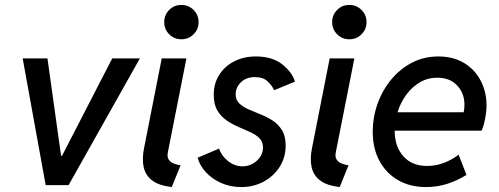

<svg xmlns="http://www.w3.org/2000/svg" viewBox="-20 -758 2042 786"><path d="M167 0 72.8 -519H174.3L230 -120.1H233.9L439.5 -519H552.7L260.7 0Z M683.1 7.8Q629.4 1.5 602.1 -20Q574.7 -41.5 567.9 -75Q561 -108.4 569.8 -151.9L642.1 -519H743.2L667.5 -136.2Q663.1 -115.7 670.7 -104.7Q678.2 -93.8 691.7 -88.6Q705.1 -83.5 719.2 -81.1ZM722.7 -597.2Q692.9 -597.2 672.6 -617.7Q652.3 -638.2 652.3 -667.5Q652.3 -696.8 672.6 -717.3Q692.9 -737.8 722.7 -737.8Q752 -737.8 772.5 -717.3Q793 -696.8 793 -667.5Q793 -638.2 772.5 -617.7Q752 -597.2 722.7 -597.2Z M967.8 7.8Q922.9 7.8 885.3 -9Q847.7 -25.9 822.5 -53.2Q797.4 -80.6 789.1 -112.3L877 -149.9Q885.3 -121.6 912.6 -99.4Q939.9 -77.1 973.1 -77.1Q995.6 -77.1 1014.6 -87.9Q1033.7 -98.6 1045.2 -116Q1056.6 -133.3 1056.6 -153.8Q1056.6 -177.7 1042.2 -192.1Q1027.8 -206.5 1004.9 -217Q981.9 -227.5 956.1 -238.5Q930.2 -249.5 907.2 -265.4Q884.3 -281.2 869.6 -306.2Q855 -331.1 855 -370.1Q855 -417 877.9 -452.4Q900.9 -487.8 939.7 -507.3Q978.5 -526.9 1027.3 -526.9Q1094.2 -526.9 1134.8 -495.1Q1175.3 -463.4 1187.5 -423.8L1102.1 -388.7Q1094.2 -407.2 1075.7 -424.8Q1057.1 -442.4 1023.4 -442.4Q987.8 -442.4 966.3 -421.1Q944.8 -399.9 944.8 -372.6Q944.8 -348.6 959.7 -334.5Q974.6 -320.3 997.8 -310.1Q1021 -299.8 1047.1 -289.6Q1073.2 -279.3 1096.4 -264.2Q1119.6 -249 1134.5 -224.9Q1149.4 -200.7 1149.4 -162.1Q1149.4 -113.8 1125 -75.2Q1100.6 -36.6 1059.3 -14.4Q1018.1 7.8 967.8 7.8Z M1370.6 7.8Q1316.9 1.5 1289.6 -20Q1262.2 -41.5 1255.4 -75Q1248.5 -108.4 1257.3 -151.9L1329.6 -519H1430.7L1355 -136.2Q1350.6 -115.7 1358.2 -104.7Q1365.7 -93.8 1379.2 -88.6Q1392.6 -83.5 1406.7 -81.1ZM1410.2 -597.2Q1380.4 -597.2 1360.1 -617.7Q1339.8 -638.2 1339.8 -667.5Q1339.8 -696.8 1360.1 -717.3Q1380.4 -737.8 1410.2 -737.8Q1439.5 -737.8 1460 -717.3Q1480.5 -696.8 1480.5 -667.5Q1480.5 -638.2 1460 -617.7Q1439.5 -597.2 1410.2 -597.2Z M1724.1 7.8Q1658.2 7.8 1609.1 -20.8Q1560.1 -49.3 1533 -100.1Q1505.9 -150.9 1505.9 -217.3Q1505.9 -277.8 1525.6 -333.3Q1545.4 -388.7 1581.5 -432.4Q1617.7 -476.1 1666.7 -501.5Q1715.8 -526.9 1774.4 -526.9Q1835.9 -526.9 1880.4 -499.8Q1924.8 -472.7 1948.2 -427Q1971.7 -381.3 1971.7 -326.7Q1971.7 -310.1 1969 -290.8Q1966.3 -271.5 1961.9 -253.7Q1957.5 -235.8 1951.7 -223.1H1575.2L1588.4 -298.3H1877.9Q1879.9 -306.2 1880.6 -314.2Q1881.3 -322.3 1881.3 -329.6Q1881.3 -376.5 1851.3 -408.2Q1821.3 -439.9 1770.5 -439.9Q1731.4 -439.9 1699.5 -421.4Q1667.5 -402.8 1644.3 -371.6Q1621.1 -340.3 1608.4 -301.8Q1595.7 -263.2 1595.7 -222.7Q1595.7 -158.7 1630.9 -118.7Q1666 -78.6 1728.5 -78.6Q1764.6 -78.6 1798.6 -91.8Q1832.5 -105 1857.4 -125L1889.6 -42Q1855 -20 1813 -6.1Q1771 7.8 1724.1 7.8Z"/></svg>

Font: Reddit Sans Medium
Style: Italic
Weight: 500
Italic angle: -11.25°
Designer: Stephen Hutchings
Version: Version 1.013